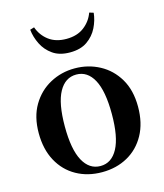

<svg xmlns="http://www.w3.org/2000/svg" viewBox="-122 -908 866 1015"><g transform="rotate(-15 311.5 -400.5)"><path d="M311 16.2Q232.5 16.2 170.9 -18.3Q109.3 -52.8 74.5 -117Q39.6 -181.2 39.6 -269.8Q39.6 -359.1 76.8 -421.8Q114 -484.6 175.9 -518.1Q237.8 -551.7 311 -551.7Q384.8 -551.7 446.8 -518.5Q508.7 -485.4 545.9 -422.6Q583.1 -359.8 583.1 -269.8Q583.1 -180.2 547.7 -116.1Q512.4 -52 450.9 -17.9Q389.5 16.2 311 16.2ZM311 -17.5Q372 -17.5 405.6 -80.1Q439.3 -142.6 439.3 -268.1Q439.3 -394.2 405.6 -456.1Q372 -518 311 -518Q250 -518 216 -456.1Q182 -394.2 182 -268.1Q182 -142.6 216 -80.1Q250 -17.5 311 -17.5ZM137.7 -809.7 160.6 -816.7Q177.1 -770.3 215.1 -741.8Q253.1 -713.3 311 -713.3Q369.9 -713.3 408.1 -742.6Q446.3 -771.8 462.3 -816.7L485.2 -809.7Q481 -768.8 461.7 -729.8Q442.4 -690.8 405.8 -665.1Q369.1 -639.3 311 -639.3Q253.6 -639.3 217.1 -665.1Q180.5 -690.8 161.3 -729.8Q142 -768.8 137.7 -809.7Z"/></g></svg>

Font: Early Summer Mincho VF
Style: Regular
Weight: 250
Designer: GuiWonder
Version: Version 1.002